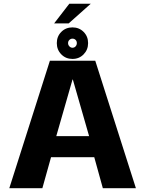

<svg xmlns="http://www.w3.org/2000/svg" viewBox="-20 -998 770 1018"><path d="M29.3 0H204.6L250.6 -164.4H479.8L525.3 0H700.6L485.1 -675.9H244.5ZM278.4 -276.3 364.5 -576.4H366.2L452.4 -276.3ZM364.2 -685.5Q399.6 -685.5 423.3 -709.8Q447.1 -734.1 447.1 -769.5Q447.1 -805 423.3 -828.9Q399.6 -852.8 364.2 -852.8Q328.7 -852.8 305 -828.9Q281.2 -805 281.2 -769.5Q281.2 -734 305 -709.8Q328.8 -685.5 364.2 -685.5ZM364.2 -744.8Q355.1 -744.8 348 -752.1Q340.9 -759.4 340.9 -769.5Q340.9 -779.9 348 -786.5Q355.1 -793.1 364.2 -793.1Q374.1 -793.1 380.8 -786.5Q387.4 -779.9 387.4 -769.5Q387.4 -759.4 380.8 -752.1Q374.1 -744.8 364.2 -744.8ZM266.9 -873.8H344L461.2 -978.2H347.5Z"/></svg>

Font: Anybody Thin
Style: Regular
Weight: 100
Designer: Tyler Finck
Foundry: Etcetera Type Company
Version: Version 1.114;gftools[0.9.25]